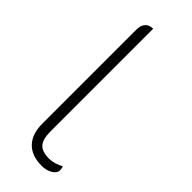

<svg xmlns="http://www.w3.org/2000/svg" viewBox="-237 -742 784 784"><g transform="rotate(45 155.5 -350.0)"><path d="M80 -115V-659Q80 -683 92 -696Q104 -709 126 -709V-116Q126 -71 143 -52Q160 -33 201 -33Q215 -33 232 -38Q249 -43 262 -51Q266 -43 266 -31Q266 -15 246.5 -3Q227 9 200 9Q142 9 111 -23Q80 -55 80 -115Z"/></g></svg>

Font: K2D Thin
Style: Regular
Weight: 100
Designer: Katatrad Aksorn Co.,Ltd.
Foundry: Cadson Demak Co.,Ltd.
Version: Version 1.000; ttfautohint (v1.6)